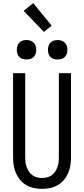

<svg xmlns="http://www.w3.org/2000/svg" viewBox="-20 -1205 540 1233"><path d="M250 8Q224 8 198 2.5Q172 -3 149.5 -16Q127 -29 110 -49Q93 -69 82.5 -93Q72 -117 68 -143Q64 -169 64 -195V-735H142V-195Q142 -179 144 -162.5Q146 -146 151.5 -131Q157 -116 166 -102.5Q175 -89 188.5 -79.5Q202 -70 218 -66Q234 -62 250 -62Q266 -62 282 -66Q298 -70 311.5 -79.5Q325 -89 334 -102.5Q343 -116 348.5 -131Q354 -146 356 -162.5Q358 -179 358 -195V-735H436V-195Q436 -169 432 -143Q428 -117 417.5 -93Q407 -69 390 -49Q373 -29 350.5 -16Q328 -3 302 2.5Q276 8 250 8ZM350 -823Q337 -823 325 -826.5Q313 -830 304 -839Q295 -848 291.5 -860Q288 -872 288 -885Q288 -898 291.5 -910Q295 -922 304 -931Q313 -940 325 -944Q337 -948 350 -948Q363 -948 375 -944Q387 -940 396 -931Q405 -922 409 -910Q413 -898 413 -885Q413 -872 409 -860Q405 -848 396 -839Q387 -830 375 -826.5Q363 -823 350 -823ZM150 -823Q137 -823 125 -826.5Q113 -830 104 -839Q95 -848 91.5 -860Q88 -872 88 -885Q88 -898 91.5 -910Q95 -922 104 -931Q113 -940 125 -944Q137 -948 150 -948Q163 -948 175 -944Q187 -940 196 -931Q205 -922 209 -910Q213 -898 213 -885Q213 -872 209 -860Q205 -848 196 -839Q187 -830 175 -826.5Q163 -823 150 -823ZM262 -1000 132 -1135 193 -1185 312 -1040Z"/></svg>

Font: Iosevka SS18
Style: Regular
Weight: 400
Monospace: yes
Designer: Belleve Invis
Foundry: Belleve Invis
Version: Version 25.1.1; ttfautohint (v1.8.4)